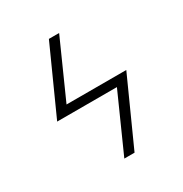

<svg xmlns="http://www.w3.org/2000/svg" viewBox="-158 -790 866 910"><g transform="rotate(-30 275.0 -335.0)"><path d="M262 0 401 -311H74L236 -670H292L153 -359H480L318 0Z"/></g></svg>

Font: Lode Dark Term
Style: Italic
Weight: 400
Italic angle: -11°
Monospace: yes
Designer: Belleve Invis
Foundry: Belleve Invis
Version: Version 29.2.0